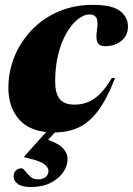

<svg xmlns="http://www.w3.org/2000/svg" viewBox="-20 -530 546 790"><path d="M107.5 239.5Q69.5 239.5 52.8 226.5Q36 213.5 36 196Q36 180.5 45.2 171.5Q54.5 162.5 69 162.5Q75 162.5 83.5 173.8Q92 185 104.5 196.5Q117 208 136 208Q157 208 168.2 198Q179.5 188 179.5 173Q179.5 158.5 160.5 144.5Q141.5 130.5 79.5 117L80 113.5L204 -24.5H242L129 99L154 37.5Q215 56 236.5 77.2Q258 98.5 258 124.5Q258 153 239.8 179.2Q221.5 205.5 187.8 222.5Q154 239.5 107.5 239.5ZM348.5 -470.5Q325.5 -470.5 300.8 -451.2Q276 -432 254.5 -395.5Q233 -359 220 -308.2Q207 -257.5 207 -195Q207 -146 225.5 -122.8Q244 -99.5 286.5 -99.5Q316 -99.5 341.2 -109.5Q366.5 -119.5 390.8 -143.2Q415 -167 440 -209H453.5Q420 -122.5 383 -73.5Q346 -24.5 302 -4.8Q258 15 203 15Q108 15 61.2 -35.8Q14.5 -86.5 14.5 -168Q14.5 -236 39.5 -297.2Q64.5 -358.5 110.8 -406.8Q157 -455 220.8 -482.5Q284.5 -510 361.5 -510Q441.5 -510 474 -484.8Q506.5 -459.5 506.5 -421Q506.5 -384 479.5 -362Q452.5 -340 412.5 -340Q389.5 -340 381.5 -355Q373.5 -370 379 -406.5Q384.5 -443.5 376.5 -457Q368.5 -470.5 348.5 -470.5Z"/></svg>

Font: Newsreader 60pt ExtraBold
Style: Italic
Weight: 800
Italic angle: -17°
Designer: Hugues Gentile
Foundry: Production Type
Version: Version 1.003